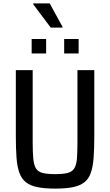

<svg xmlns="http://www.w3.org/2000/svg" viewBox="-20 -1100 648 1128"><path d="M304 8Q242 8 200 -0.5Q158 -9 132.5 -29Q107 -49 94 -84.5Q81 -120 77 -173.5Q73 -227 73 -302V-688H172V-267Q172 -206 175.5 -168.5Q179 -131 191 -111Q203 -91 230 -84Q257 -77 304 -77Q351 -77 377.5 -84Q404 -91 416.5 -111Q429 -131 432 -168.5Q435 -206 435 -267V-688H534V-302Q534 -227 530 -173.5Q526 -120 513.5 -84.5Q501 -49 475.5 -29Q450 -9 408.5 -0.5Q367 8 304 8ZM166 -786V-871H251V-786ZM357 -786V-871H442V-786ZM278 -938 175 -1075V-1080H272L347 -943V-938Z"/></svg>

Font: Saira SemiCondensed Medium
Style: Regular
Weight: 500
Width: 4
Designer: Hector Gatti with collaboration of the Omnibus-Type team
Foundry: Omnibus-Type
Version: Version 1.101